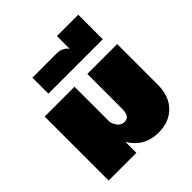

<svg xmlns="http://www.w3.org/2000/svg" viewBox="-208 -910 1061 1061"><g transform="rotate(-45 323.0 -379.5)"><path d="M41.7 0V-500H275V-222.5Q292.5 -166.7 333.3 -166.7Q355 -166.7 365 -181.7Q375 -196.7 375 -233.3V-500H608.3V-183.3Q608.3 -93.3 557.9 -42.5Q507.5 8.3 425 8.3Q315 8.3 258.3 -85V0Z M145.8 -575V-700H337.5Q358.3 -700 375 -691.7Q391.7 -683.3 397.5 -675L404.2 -666.7V-766.7H570.8V-575Z"/></g></svg>

Font: BoonTook
Style: Regular
Weight: 400
Designer: Sungsit Sawaiwan
Foundry: FontUni
Version: Version 3.0